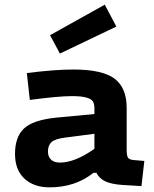

<svg xmlns="http://www.w3.org/2000/svg" viewBox="-20 -786 654 817"><path d="M192.9 -636.2 425.8 -766.1 475.1 -672.9 234.9 -558.1ZM519 -148.9Q519 -123.5 524.7 -115Q530.3 -106.4 548.8 -105L594.2 -101.1L582 5.9L501 1Q454.6 -2 428.5 -14.2Q402.3 -26.4 390.1 -50.8H377.9Q300.3 11.2 190.9 11.2Q124 11.2 84 -25.9Q43.9 -63 43.9 -130.9Q43.9 -203.1 81.8 -239Q119.6 -274.9 216.8 -285.2L381.8 -300.8V-324.2Q381.8 -344.2 375 -354.7Q368.2 -365.2 346.9 -371.1Q325.7 -377 285.2 -377Q229 -377 106.9 -360.8L94.2 -475.1Q212.4 -490.2 292 -490.2Q415.5 -490.2 467.3 -451.4Q519 -412.6 519 -327.1ZM234.9 -94.2Q298.8 -94.2 381.8 -152.8V-216.8L254.9 -200.2Q213.9 -194.8 199 -181.2Q184.1 -167.5 184.1 -141.1Q184.1 -119.6 197 -106.9Q210 -94.2 234.9 -94.2Z"/></svg>

Font: IntelOne Mono Bold
Style: Regular
Weight: 700
Designer: Fred Shallcrass
Foundry: Frere-Jones Type LLC
Version: Version 1.200;hotconv 1.1.0;makeotfexe 2.6.0;FJTRelease1.2